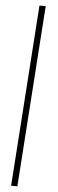

<svg xmlns="http://www.w3.org/2000/svg" viewBox="-66 -818 326 1071"><g transform="rotate(5 97.5 -282.5)"><path d="M110 -790H145L75 225H40Z"/></g></svg>

Font: Bona Nova SC
Style: Italic
Weight: 400
Italic angle: -4°
Designer: Mateusz Machalski
Foundry: Capitalics
Version: Version 4.001; ttfautohint (v1.8.4.7-5d5b)